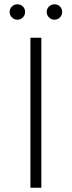

<svg xmlns="http://www.w3.org/2000/svg" viewBox="-20 -876 335 896"><path d="M234 -784Q220 -784 209 -794.5Q198 -805 198 -820Q198 -836 209 -846Q220 -856 234 -856Q249 -856 259.5 -846Q270 -836 270 -820Q270 -805 259.5 -794.5Q249 -784 234 -784ZM61 -784Q47 -784 36 -794.5Q25 -805 25 -820Q25 -836 36 -846Q47 -856 61 -856Q76 -856 86.5 -846Q97 -836 97 -820Q97 -805 86.5 -794.5Q76 -784 61 -784ZM122 0V-700H173V0Z"/></svg>

Font: Montserrat Z Light
Style: Regular
Weight: 300
Designer: Julieta Ulanovsky
Foundry: Julieta Ulanovsky
Version: Version 8.000